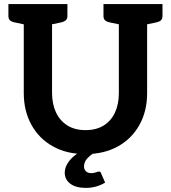

<svg xmlns="http://www.w3.org/2000/svg" viewBox="-20 -744 834 937"><path d="M397 8Q305 8 237.5 -30Q170 -68 133 -135.5Q96 -203 96 -290V-724H234V-291Q234 -237 253 -196Q272 -155 308.5 -132Q345 -109 397 -109Q450 -109 486 -131.5Q522 -154 541 -194.5Q560 -235 560 -290V-724H698V-290Q698 -201 660 -133.5Q622 -66 554.5 -29Q487 8 397 8ZM120 -724 107 -623 50 -635Q36 -638 28.5 -645Q21 -652 21 -666V-724ZM309 -724V-666Q309 -652 301 -645Q293 -638 280 -635L222 -623L210 -724ZM584 -724 571 -623 514 -635Q500 -638 492.5 -645Q485 -652 485 -666V-724ZM773 -724V-666Q773 -652 765.5 -645Q758 -638 744 -635L687 -623L674 -724ZM462 93Q471 93 473 101L493 147Q476 158 451.5 165.5Q427 173 399 173Q350 173 323 152.5Q296 132 296 99Q296 80 305.5 61Q315 42 333.5 24.5Q352 7 377 -6L443 0Q423 11 406.5 28.5Q390 46 390 68Q390 83 399.5 92Q409 101 425 101Q434 101 441.5 99Q449 97 454.5 95Q460 93 462 93Z"/></svg>

Font: Aleo
Style: Bold
Weight: 700
Designer: Alessio Laiso
Foundry: Alessio Laiso
Version: Version 2.001;gftools[0.9.29]